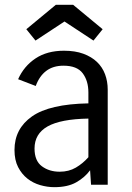

<svg xmlns="http://www.w3.org/2000/svg" viewBox="-20 -765 546 795"><path d="M357 0 353 -60Q331 -30 295.5 -10Q260 10 205 10Q176 10 146.5 1.5Q117 -7 93.5 -25.5Q70 -44 55 -73Q40 -102 40 -144Q40 -232 112.5 -283Q185 -334 346 -337V-382Q346 -430 322.5 -461.5Q299 -493 243 -493Q200 -493 171.5 -471.5Q143 -450 128 -409L55 -437Q79 -491 127 -523Q175 -555 245 -555Q291 -555 325 -542.5Q359 -530 381.5 -508.5Q404 -487 415 -457.5Q426 -428 426 -394V0ZM227 -54Q265 -54 294 -71Q323 -88 346 -114V-274Q231 -272 177 -241.5Q123 -211 123 -150Q123 -99 153.5 -76.5Q184 -54 227 -54ZM127 -597 89 -644 211 -745H283L405 -644L367 -597L247 -676Z"/></svg>

Font: Carrois Gothic
Style: Regular
Weight: 400
Designer: Ralph du Carrois
Foundry: Ralph du Carrois
Version: Version 1.002